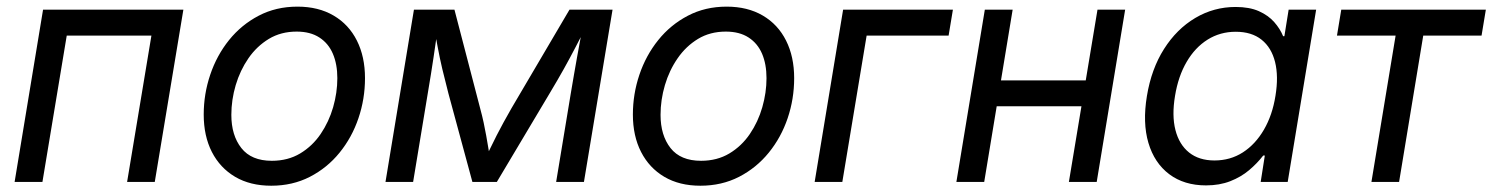

<svg xmlns="http://www.w3.org/2000/svg" viewBox="-20 -559 4586 590"><path d="M543.5 -529.3 455.6 0H370.6L445.3 -449.7H185.1L110.4 0H24.9L112.3 -529.3Z M813.5 11.7Q749 11.7 702.6 -15.6Q656.2 -43 631.1 -92Q606 -141.1 606 -207Q606 -270 626 -329.3Q646 -388.7 683.8 -435.8Q721.7 -482.9 774.9 -510.7Q828.1 -538.6 894 -538.6Q958.5 -538.6 1005.1 -511.2Q1051.8 -483.9 1076.7 -434.3Q1101.6 -384.8 1101.6 -318.8Q1101.6 -254.9 1081.5 -195.8Q1061.5 -136.7 1023.4 -89.8Q985.4 -43 932.1 -15.6Q878.9 11.7 813.5 11.7ZM815.4 -64.9Q864.7 -64.9 902.3 -87.4Q939.9 -109.9 965.3 -147.2Q990.7 -184.6 1003.7 -229.5Q1016.6 -274.4 1016.6 -318.8Q1016.6 -361.8 1002.9 -393.8Q989.3 -425.8 961.4 -443.8Q933.6 -461.9 891.6 -461.9Q843.3 -461.9 806.2 -439.5Q769 -417 743.4 -379.9Q717.8 -342.8 704.3 -297.4Q690.9 -252 690.9 -206.1Q690.9 -143.1 721.7 -104Q752.4 -64.9 815.4 -64.9Z M1164.6 0 1252 -529.3H1376.5L1455.6 -225.6Q1461.9 -202.6 1466.3 -181.9Q1470.7 -161.1 1474.1 -142.1Q1477.5 -123 1480.5 -105Q1483.4 -86.9 1486.3 -68.8H1469.7Q1479 -87.4 1487.8 -105.7Q1496.6 -124 1506.3 -143.1Q1516.1 -162.1 1527.1 -182.4Q1538.1 -202.6 1551.3 -225.6L1730 -529.3H1862.3L1774.4 0H1689L1733.9 -271.5Q1739.3 -302.7 1743.9 -330.1Q1748.5 -357.4 1753.2 -383.1Q1757.8 -408.7 1762.5 -433.8Q1767.1 -459 1772 -484.9H1785.2Q1766.1 -447.8 1749 -414.8Q1731.9 -381.8 1712.9 -347.7Q1693.8 -313.5 1668.9 -272L1506.8 0H1431.6L1357.9 -272Q1347.2 -313 1339.1 -347.2Q1331.1 -381.3 1325 -414.3Q1318.8 -447.3 1312 -484.9H1327.1Q1323.2 -458 1319.6 -433.1Q1315.9 -408.2 1312.3 -383.1Q1308.6 -357.9 1304.2 -330.8Q1299.8 -303.7 1294.4 -271.5L1249.5 0Z M2132.3 11.7Q2067.9 11.7 2021.5 -15.6Q1975.1 -43 1950 -92Q1924.8 -141.1 1924.8 -207Q1924.8 -270 1944.8 -329.3Q1964.8 -388.7 2002.7 -435.8Q2040.5 -482.9 2093.8 -510.7Q2147 -538.6 2212.9 -538.6Q2277.3 -538.6 2324 -511.2Q2370.6 -483.9 2395.5 -434.3Q2420.4 -384.8 2420.4 -318.8Q2420.4 -254.9 2400.4 -195.8Q2380.4 -136.7 2342.3 -89.8Q2304.2 -43 2251 -15.6Q2197.8 11.7 2132.3 11.7ZM2134.3 -64.9Q2183.6 -64.9 2221.2 -87.4Q2258.8 -109.9 2284.2 -147.2Q2309.6 -184.6 2322.5 -229.5Q2335.4 -274.4 2335.4 -318.8Q2335.4 -361.8 2321.8 -393.8Q2308.1 -425.8 2280.3 -443.8Q2252.4 -461.9 2210.4 -461.9Q2162.1 -461.9 2125 -439.5Q2087.9 -417 2062.3 -379.9Q2036.6 -342.8 2023.2 -297.4Q2009.8 -252 2009.8 -206.1Q2009.8 -143.1 2040.5 -104Q2071.3 -64.9 2134.3 -64.9Z M2908.2 -529.3 2895 -449.7H2643.1L2568.4 0H2483.4L2570.8 -529.3Z M3335.4 -312 3322.8 -232.4H3022.5L3035.6 -312ZM3091.8 -529.3 3004.4 0H2918.9L3006.3 -529.3ZM3437.5 -529.3 3350.1 0H3264.6L3352.5 -529.3Z M3686 10.7Q3618.7 10.7 3573 -23.7Q3527.3 -58.1 3509 -119.9Q3490.7 -181.6 3504.4 -264.2Q3518.1 -347.2 3556.9 -408.4Q3595.7 -469.7 3652.8 -503.7Q3710 -537.6 3776.9 -537.6Q3819.3 -537.6 3848.4 -524.7Q3877.4 -511.7 3895.5 -491.2Q3913.6 -470.7 3922.9 -447.8H3926.8L3939.9 -529.3H4024.4L3937 0H3854L3866.7 -81.1H3861.8Q3843.3 -57.1 3818.4 -36.1Q3793.5 -15.1 3760.5 -2.2Q3727.5 10.7 3686 10.7ZM3711.9 -65.9Q3760.7 -65.9 3799.3 -90.8Q3837.9 -115.7 3864 -160.6Q3890.1 -205.6 3899.4 -264.6Q3909.2 -324.2 3898.2 -368.4Q3887.2 -412.6 3856.7 -437Q3826.2 -461.4 3777.3 -461.4Q3729.5 -461.4 3690.9 -437.3Q3652.3 -413.1 3626.5 -368.9Q3600.6 -324.7 3590.8 -264.6Q3580.6 -204.1 3592 -159.4Q3603.5 -114.7 3634 -90.3Q3664.6 -65.9 3711.9 -65.9Z M4194.3 0 4268.6 -449.7H4088.4L4101.6 -529.3H4545.9L4532.7 -449.7H4353.5L4279.3 0Z"/></svg>

Font: Inter 24pt
Style: Italic
Weight: 400
Italic angle: -9.3988°
Designer: Rasmus Andersson
Foundry: rsms
Version: Version 4.001;git-66647c0bb